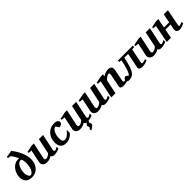

<svg xmlns="http://www.w3.org/2000/svg" viewBox="381 -2427 4323 4323"><g transform="rotate(-45 2542.5 -265.5)"><path d="M367.2 -292Q367.2 -315.4 365.7 -334.7Q364.3 -354 361.8 -370.8Q359.4 -387.7 355.7 -402.8Q352.1 -418 347.2 -433.1Q341.8 -437.5 335.4 -441.2Q329.1 -444.8 317.9 -444.8Q283.2 -444.8 255.9 -420.9Q228.5 -397 209.7 -359.4Q190.9 -321.8 180.9 -275.9Q170.9 -230 170.9 -186Q170.9 -145.5 179.2 -118.2Q187.5 -90.8 198.7 -74Q210 -57.1 221.7 -50Q233.4 -43 240.2 -43Q257.8 -43 273.9 -53Q290 -63 304.2 -80.3Q318.4 -97.7 329.8 -121.6Q341.3 -145.5 349.6 -173.1Q357.9 -200.7 362.5 -231.2Q367.2 -261.7 367.2 -292ZM505.9 -294.9Q505.9 -266.6 500.5 -232.9Q495.1 -199.2 482.4 -165Q469.7 -130.9 448.7 -98.9Q427.7 -66.9 397 -42.2Q366.2 -17.6 324.2 -2.7Q282.2 12.2 228 12.2Q178.7 12.2 141.6 -2.2Q104.5 -16.6 79.3 -42.2Q54.2 -67.9 41.5 -103.5Q28.8 -139.2 28.8 -182.1Q28.8 -221.7 37.6 -260.5Q46.4 -299.3 62.7 -334.7Q79.1 -370.1 102.8 -400.4Q126.5 -430.7 156.2 -452.6Q186 -474.6 221.4 -487.3Q256.8 -500 296.9 -500Q299.3 -500 303.2 -499.3Q307.1 -498.5 311.5 -497.8Q315.9 -497.1 320.1 -496.3Q324.2 -495.6 327.1 -495.1Q308.1 -540.5 283.7 -583Q259.3 -625.5 230 -662.1L150.9 -682.1L154.8 -715.8L319.8 -740.2Q339.4 -715.8 360.8 -685.3Q382.3 -654.8 403.1 -619.6Q423.8 -584.5 442.4 -545.4Q460.9 -506.3 475.1 -465.1Q489.3 -423.8 497.6 -380.9Q505.9 -337.9 505.9 -294.9Z M1106.9 -27.8Q1096.7 -22.5 1078.9 -15.4Q1061 -8.3 1039.3 -2.2Q1017.6 3.9 994.1 8.1Q970.7 12.2 949.2 12.2Q923.3 12.2 907.2 6.8Q891.1 1.5 882.1 -6.1Q873 -13.7 869.1 -21.7Q865.2 -29.8 864.3 -35.2Q831.1 -12.2 792.5 0Q753.9 12.2 705.1 12.2Q668 12.2 642.3 -0.5Q616.7 -13.2 601.8 -32.2Q586.9 -51.3 582.3 -74Q577.6 -96.7 582 -117.2L647 -423.8L563 -433.1V-466.8L728 -500H797.4L715.3 -117.2Q712.9 -105.5 714.1 -94.7Q715.3 -84 719.7 -75.9Q724.1 -67.9 731.4 -63Q738.8 -58.1 748 -58.1Q764.6 -58.1 780.5 -62.7Q796.4 -67.4 811.3 -75.7Q826.2 -84 840.3 -94.7Q854.5 -105.5 868.2 -118.2L946.3 -487.8H1079.1L997.1 -100.1Q991.2 -72.3 999.3 -60.1Q1007.3 -47.9 1022.9 -47.9Q1026.9 -47.9 1032 -49.1Q1037.1 -50.3 1046.1 -54Q1055.2 -57.6 1069.6 -64.7Q1084 -71.8 1106.9 -84Z M1559.6 -425.8Q1559.6 -417 1555.2 -403.8Q1550.8 -390.6 1539.8 -378.4Q1528.8 -366.2 1510.3 -357.7Q1491.7 -349.1 1463.4 -349.1L1408.2 -426.8Q1379.9 -420.4 1359.4 -403.3Q1338.9 -386.2 1324.7 -363.3Q1310.5 -340.3 1301.5 -314Q1292.5 -287.6 1287.6 -263.2Q1282.7 -238.8 1281 -219Q1279.3 -199.2 1279.3 -189Q1279.3 -166 1281.2 -143.3Q1283.2 -120.6 1290.3 -102.5Q1297.4 -84.5 1311.3 -73.2Q1325.2 -62 1349.6 -62Q1368.2 -62 1387.2 -67.4Q1406.2 -72.8 1428.5 -87.4Q1450.7 -102.1 1477.3 -127.7Q1503.9 -153.3 1537.6 -193.8V-94.2Q1517.1 -69.8 1493.7 -50.3Q1470.2 -30.8 1443.1 -16.8Q1416 -2.9 1385 4.6Q1354 12.2 1318.4 12.2Q1272.5 12.2 1239.3 -1.5Q1206.1 -15.1 1184.6 -40Q1163.1 -64.9 1152.8 -100.1Q1142.6 -135.3 1142.6 -178.2Q1142.6 -243.2 1162.8 -301.5Q1183.1 -359.9 1221.9 -404.1Q1260.7 -448.2 1316.7 -474.1Q1372.6 -500 1444.3 -500Q1474.1 -500 1495.8 -492.9Q1517.6 -485.8 1531.7 -474.9Q1545.9 -463.9 1552.7 -450.9Q1559.6 -438 1559.6 -425.8Z M2162.1 -27.8Q2153.3 -22.9 2138.9 -17.3Q2124.5 -11.7 2106.4 -6.1Q2088.4 -0.5 2068.4 3.7Q2048.3 7.8 2028.3 9.8Q2025.9 15.1 2022.7 22.2Q2019.5 29.3 2016.6 35.9Q2013.7 42.5 2011.5 48.1Q2009.3 53.7 2009.3 56.2Q2009.3 60.5 2012.7 64.7Q2016.1 68.8 2020.3 75.2Q2024.4 81.5 2027.8 91.3Q2031.2 101.1 2031.2 116.2Q2031.2 120.6 2026.6 126.7Q2022 132.8 2014.6 140.1Q2007.3 147.5 1997.8 155.3Q1988.3 163.1 1978.5 170.9Q1955.1 189 1926.3 209L1908.2 168Q1917.5 160.6 1925.3 153.3Q1931.6 147 1937 139.9Q1942.4 132.8 1942.4 127Q1942.4 121.1 1939.7 113Q1937 105 1933.8 96.9Q1930.7 88.9 1928 80.8Q1925.3 72.8 1925.3 66.9Q1925.3 64 1930.4 56.9Q1935.5 49.8 1942.9 41Q1950.2 32.2 1958.3 23.4Q1966.3 14.6 1972.2 8.8Q1956.5 5.9 1946.8 0.2Q1937 -5.4 1931.2 -11.7Q1925.3 -18.1 1922.6 -24.4Q1919.9 -30.8 1919.4 -35.2Q1886.2 -12.2 1847.7 0Q1809.1 12.2 1760.3 12.2Q1723.1 12.2 1697.5 -0.5Q1671.9 -13.2 1657 -32.2Q1642.1 -51.3 1637.5 -74Q1632.8 -96.7 1637.2 -117.2L1702.1 -423.8L1618.2 -433.1V-466.8L1783.2 -500H1852.5L1770.5 -117.2Q1768.1 -105.5 1769.3 -94.7Q1770.5 -84 1774.9 -75.9Q1779.3 -67.9 1786.6 -63Q1793.9 -58.1 1803.2 -58.1Q1819.8 -58.1 1835.7 -62.7Q1851.6 -67.4 1866.5 -75.7Q1881.3 -84 1895.5 -94.7Q1909.7 -105.5 1923.3 -118.2L2001.5 -487.8H2134.3L2052.2 -100.1Q2046.4 -72.3 2054.4 -60.1Q2062.5 -47.9 2078.1 -47.9Q2082 -47.9 2087.2 -49.1Q2092.3 -50.3 2101.3 -54Q2110.4 -57.6 2124.8 -64.7Q2139.2 -71.8 2162.1 -84Z M2736.3 -27.8Q2726.1 -22.5 2708.3 -15.4Q2690.4 -8.3 2668.7 -2.2Q2647 3.9 2623.5 8.1Q2600.1 12.2 2578.6 12.2Q2552.7 12.2 2536.6 6.8Q2520.5 1.5 2511.5 -6.1Q2502.4 -13.7 2498.5 -21.7Q2494.6 -29.8 2493.7 -35.2Q2460.4 -12.2 2421.9 0Q2383.3 12.2 2334.5 12.2Q2297.4 12.2 2271.7 -0.5Q2246.1 -13.2 2231.2 -32.2Q2216.3 -51.3 2211.7 -74Q2207 -96.7 2211.4 -117.2L2276.4 -423.8L2192.4 -433.1V-466.8L2357.4 -500H2426.8L2344.7 -117.2Q2342.3 -105.5 2343.5 -94.7Q2344.7 -84 2349.1 -75.9Q2353.5 -67.9 2360.8 -63Q2368.2 -58.1 2377.4 -58.1Q2394 -58.1 2409.9 -62.7Q2425.8 -67.4 2440.7 -75.7Q2455.6 -84 2469.7 -94.7Q2483.9 -105.5 2497.6 -118.2L2575.7 -487.8H2708.5L2626.5 -100.1Q2620.6 -72.3 2628.7 -60.1Q2636.7 -47.9 2652.3 -47.9Q2656.2 -47.9 2661.4 -49.1Q2666.5 -50.3 2675.5 -54Q2684.6 -57.6 2699 -64.7Q2713.4 -71.8 2736.3 -84Z M3313 -22.9Q3299.8 -16.6 3280.3 -10.3Q3260.7 -3.9 3239 1Q3217.3 5.9 3195.6 9Q3173.8 12.2 3156.7 12.2Q3140.1 12.2 3120.8 9.8Q3101.6 7.3 3085.7 0.5Q3069.8 -6.3 3060.8 -18.6Q3051.8 -30.8 3055.7 -50.8L3116.7 -356Q3120.6 -374 3120.4 -386.5Q3120.1 -398.9 3116.5 -406.7Q3112.8 -414.6 3106.7 -417.7Q3100.6 -420.9 3092.8 -420.9Q3081.1 -420.9 3065.9 -414.1Q3050.8 -407.2 3033.9 -396Q3017.1 -384.8 2999.8 -369.9Q2982.4 -355 2966.8 -338.9L2896 0H2762.7L2850.6 -424.8L2766.6 -433.1V-466.8L2930.7 -500H3000L2987.8 -441.9Q3005.9 -454.1 3026.1 -464.8Q3046.4 -475.6 3067.1 -483.4Q3087.9 -491.2 3108.6 -495.6Q3129.4 -500 3148.9 -500Q3186 -500 3210.2 -491.5Q3234.4 -482.9 3246.8 -466.3Q3259.3 -449.7 3261.5 -425.3Q3263.7 -400.9 3257.8 -369.1L3203.6 -87.9Q3201.2 -75.7 3203.4 -68.1Q3205.6 -60.5 3209.7 -56.2Q3213.9 -51.8 3218.8 -50.3Q3223.6 -48.8 3227.5 -48.8Q3243.2 -48.8 3265.6 -54.9Q3288.1 -61 3310.5 -70.8Z M3871.1 -432.1Q3865.7 -431.2 3862.1 -427.7Q3858.4 -424.3 3856.9 -416L3790 -84Q3786.1 -66.9 3793 -57.4Q3799.8 -47.9 3816.9 -47.9Q3830.6 -47.9 3856.2 -55.7Q3881.8 -63.5 3912.1 -73.2V-25.9Q3883.8 -15.1 3856 -6.8Q3832 0.5 3804.4 6.3Q3776.9 12.2 3753.9 12.2Q3730.5 12.2 3710.4 7.3Q3690.4 2.4 3676.3 -6.8Q3662.1 -16.1 3655.3 -29.3Q3648.4 -42.5 3651.9 -59.1L3725.1 -423.8H3603Q3575.2 -286.1 3545.2 -194.8Q3515.1 -103.5 3484.9 -64.9Q3465.8 -40.5 3445.8 -25.4Q3425.8 -10.3 3405.3 -2Q3384.8 6.3 3363.8 9.3Q3342.8 12.2 3321.8 12.2Q3310.5 12.2 3299.1 9.8Q3287.6 7.3 3278.6 1Q3269.5 -5.4 3263.7 -15.9Q3257.8 -26.4 3257.8 -42Q3257.8 -53.7 3262.5 -66.2Q3267.1 -78.6 3276.4 -89.1Q3285.6 -99.6 3300 -106.2Q3314.5 -112.8 3334 -112.8L3386.7 -68.8Q3391.1 -68.8 3396.2 -73.7Q3401.4 -78.6 3405.8 -84.5Q3410.2 -90.3 3413.6 -95.9Q3417 -101.6 3418 -103Q3429.7 -120.1 3442.4 -152.8Q3455.1 -185.5 3467.8 -227.3Q3480.5 -269 3492.2 -316.7Q3503.9 -364.3 3513.7 -412.1Q3516.1 -422.4 3512.5 -426.8Q3508.8 -431.2 3499 -432.1Q3492.2 -432.1 3484.4 -432.6Q3477.5 -433.1 3469.7 -433.6Q3461.9 -434.1 3454.1 -435.1V-481.9H3930.7V-435.1Z M4507.8 -27.8Q4497.6 -22.5 4479.7 -15.4Q4461.9 -8.3 4440.2 -2.2Q4418.5 3.9 4395 8.1Q4371.6 12.2 4350.1 12.2Q4324.2 12.2 4308.1 6.8Q4292 1.5 4283 -6.1Q4273.9 -13.7 4270 -21.7Q4266.1 -29.8 4265.1 -35.2Q4231.9 -12.2 4193.4 0Q4154.8 12.2 4106 12.2Q4068.8 12.2 4043.2 -0.5Q4017.6 -13.2 4002.7 -32.2Q3987.8 -51.3 3983.2 -74Q3978.5 -96.7 3982.9 -117.2L4047.9 -423.8L3963.9 -433.1V-466.8L4128.9 -500H4198.2L4116.2 -117.2Q4113.8 -105.5 4115 -94.7Q4116.2 -84 4120.6 -75.9Q4125 -67.9 4132.3 -63Q4139.6 -58.1 4148.9 -58.1Q4165.5 -58.1 4181.4 -62.7Q4197.3 -67.4 4212.2 -75.7Q4227.1 -84 4241.2 -94.7Q4255.4 -105.5 4269 -118.2L4347.2 -487.8H4480L4397.9 -100.1Q4392.1 -72.3 4400.1 -60.1Q4408.2 -47.9 4423.8 -47.9Q4427.7 -47.9 4432.9 -49.1Q4438 -50.3 4447 -54Q4456.1 -57.6 4470.5 -64.7Q4484.9 -71.8 4507.8 -84Z M5085.4 -32.2Q5065.4 -23.9 5047.1 -15.9Q5028.8 -7.8 5010.5 -1.5Q4992.2 4.9 4973.1 8.5Q4954.1 12.2 4932.1 12.2Q4905.3 12.2 4886.7 3.2Q4868.2 -5.9 4857.4 -20.3Q4846.7 -34.7 4843.3 -52.7Q4839.8 -70.8 4843.3 -88.9L4868.2 -216.8H4704.1L4663.1 0H4529.3L4611.3 -423.8L4531.2 -432.1V-466.8L4690.4 -500H4759.3L4716.3 -272.9H4879.4L4921.4 -487.8H5054.2L4978 -97.2Q4976.1 -88.4 4975.6 -80.1Q4975.1 -71.8 4976.8 -65.4Q4978.5 -59.1 4983.4 -55.4Q4988.3 -51.8 4997.1 -51.8Q5001.5 -51.8 5014.2 -56.6Q5026.9 -61.5 5041.3 -67.4Q5055.7 -73.2 5068.4 -78.6Q5081.1 -84 5085.4 -85Z"/></g></svg>

Font: Charis SIL
Style: Bold Italic
Weight: 700
Italic angle: -11°
Foundry: SIL International
Version: Version 4.112